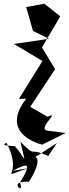

<svg xmlns="http://www.w3.org/2000/svg" viewBox="-20 -722 374 1035"><path d="M239 -17C172 -25 313 -127 236 -93L143 -146L277 -349L203 -472L188 -435L305 -634L219 -702L121 -684L158 -555L245 -513L55 -485L209 -393L82 -189L121 -190C10 -45 104 28 207 58L334 -5ZM49 199C127 157 157 150 87 263C119 336 13 250 135 258C148 244 254 66 98 137C161 129 98 173 287 49L240 119C130 68 178 132 90 42L112 135C77 93 109 123 62 69C77 62 -33 68 15 48C116 239 -54 240 138 184Z"/></svg>

Font: Asimov Silicon
Style: Regular
Weight: 400
Designer: Google
Version: Version 2.000980; 2014